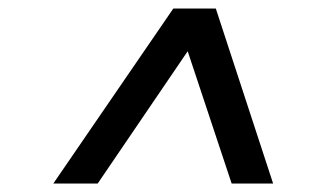

<svg xmlns="http://www.w3.org/2000/svg" viewBox="-20 -707 760 450"><path d="M105 -276.9 386.2 -687H485.8L620.1 -276.9H522.9L419.9 -586.9L209 -276.9Z"/></svg>

Font: Archivo Expanded SemiBold
Style: Italic
Weight: 600
Width: 7
Italic angle: -10°
Designer: Hector Gatti
Foundry: Omnibus-Type
Version: Version 2.001